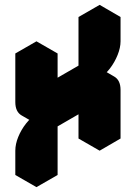

<svg xmlns="http://www.w3.org/2000/svg" viewBox="-20 -720 560 790"><path d="M390 -100V-300L217 -200Q182 -180 156 -195Q130 -210 130 -250V-450L217 -500V-300L390 -400Q424 -420 450 -405Q476 -390 476 -350V-150ZM130 50V-50Q130 -77 142 -106.5Q154 -136 174 -161.5Q194 -187 217 -200V0ZM390 -400V-600L476 -650V-550Q476 -524 464 -494Q452 -464 432.5 -438.5Q413 -413 390 -400ZM390 -300V-100L303 -150V-350ZM217 -200Q194 -187 174 -161.5Q154 -136 142 -106.5Q130 -77 130 -50V50L43 0V-100Q43 -127 55 -156.5Q67 -186 87 -211.5Q107 -237 130 -250ZM476 -650 390 -600 303 -650 390 -700ZM450 -405Q424 -420 390 -400L217 -300L130 -350L303 -450Q338 -470 364 -455ZM217 -500 130 -450 43 -500 130 -550ZM130 -450V-250Q130 -210 156 -195L69 -245Q43 -260 43 -300V-500ZM390 -600V-400L303 -450V-650Z"/></svg>

Font: Nabla Normal
Style: Regular
Weight: 400
Designer: Arthur Reinders Folmer
Version: Version 1.000